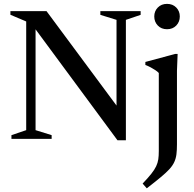

<svg xmlns="http://www.w3.org/2000/svg" viewBox="-20 -734 1024 1015"><path d="M118.5 -46V-620.5L35 -656V-675H226L624.5 -137.5L596 -93V-629L510.5 -655.5V-675H723.5V-655.5L645.5 -629V7.5H601L149.5 -604L168 -622V-46L253 -19.5V0H40.5V-19.5ZM863 -579.5Q833 -579.5 814.2 -599Q795.5 -618.5 795.5 -647Q795.5 -675 814.2 -694.2Q833 -713.5 863 -713.5Q893 -713.5 911.8 -694.2Q930.5 -675 930.5 -647Q930.5 -618.5 911.8 -599Q893 -579.5 863 -579.5ZM819.5 -348Q813.5 -355 802.2 -362.5Q791 -370 777.2 -377.5Q763.5 -385 748.5 -390.5V-406.5L906.5 -449H919L915.5 -359.5V29Q915.5 59 912.8 81.2Q910 103.5 901.5 122.2Q893 141 875.8 160Q858.5 179 829.2 203.2Q800 227.5 756 261.5L734 236.5Q763 206 780 184.5Q797 163 805.5 145Q814 127 816.8 108.2Q819.5 89.5 819.5 64Z"/></svg>

Font: Newsreader 24pt Medium
Style: Regular
Weight: 500
Designer: Hugues Gentile
Foundry: Production Type
Version: Version 1.003